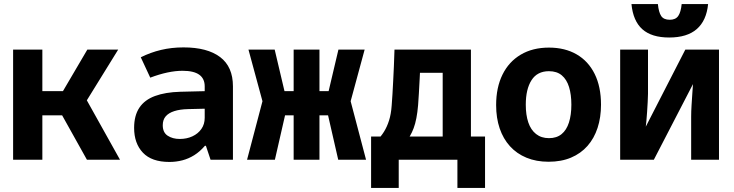

<svg xmlns="http://www.w3.org/2000/svg" viewBox="-20 -792 3640 952"><path d="M411 0 258 -274V-282L413 -546H566L396 -271L393 -326L575 0ZM45 0V-546H190V0ZM182 -220V-340H325V-220Z M820 11Q732 11 688.5 -35Q645 -81 645 -158Q645 -219 671 -258Q697 -297 748.5 -316Q800 -335 874 -337L995 -340V-364Q995 -402 968 -421.5Q941 -441 885 -441Q850 -441 810 -432.5Q770 -424 725 -407L678 -508Q726 -532 778.5 -544.5Q831 -557 890 -557Q1008 -557 1071.5 -509Q1135 -461 1135 -364V0H1024L1001 -69H996Q971 -40 943 -22.5Q915 -5 884 3Q853 11 820 11ZM871 -103Q906 -103 934 -116Q962 -129 978.5 -152.5Q995 -176 995 -208V-253L912 -251Q872 -250 844 -241Q816 -232 801.5 -215Q787 -198 787 -171Q787 -135 811.5 -119Q836 -103 871 -103Z M1205 0 1289 -319 1292 -251 1212 -546H1342L1405 -279V-271L1343 0ZM1657 0 1595 -271V-279L1658 -546H1788L1708 -251L1711 -319L1795 0ZM1436 0V-546H1564V0ZM1343 -220V-340H1635V-220Z M1820 140V-115H1914L1848 -94Q1869 -115 1884 -139Q1899 -163 1909 -194.5Q1919 -226 1922 -268Q1924 -295 1926 -325.5Q1928 -356 1929.5 -390Q1931 -424 1933 -463Q1935 -502 1936 -546H2315V-115H2385V140H2248V0H1957V140ZM1991 -88 1981 -115H2175V-431H1997L2065 -488Q2063 -444 2061 -404Q2059 -364 2057 -330Q2055 -296 2053 -270Q2047 -199 2031 -156.5Q2015 -114 1991 -88Z M2700 10Q2639 10 2590.5 -10Q2542 -30 2508.5 -67Q2475 -104 2457.5 -155.5Q2440 -207 2440 -271Q2440 -358 2471.5 -422Q2503 -486 2562 -521Q2621 -556 2702 -556Q2781 -556 2839 -522.5Q2897 -489 2928.5 -425.5Q2960 -362 2960 -273Q2960 -210 2943 -158Q2926 -106 2893 -68.5Q2860 -31 2811.5 -10.5Q2763 10 2700 10ZM2702 -107Q2740 -107 2764.5 -127Q2789 -147 2801 -184.5Q2813 -222 2813 -273Q2813 -323 2801.5 -360.5Q2790 -398 2765.5 -418.5Q2741 -439 2702 -439Q2644 -439 2615.5 -394.5Q2587 -350 2587 -273Q2587 -222 2599.5 -185Q2612 -148 2638 -127.5Q2664 -107 2702 -107Z M3055 0V-546H3193V-327Q3193 -311 3191.5 -286.5Q3190 -262 3188.5 -237Q3187 -212 3185 -192Q3183 -172 3182 -164L3378 -546H3545V0H3407V-214Q3407 -239 3409 -271Q3411 -303 3413 -332Q3415 -361 3416 -375L3222 0ZM3298 -606Q3211 -606 3165 -647Q3119 -688 3111 -772H3242Q3246 -731 3258.5 -712.5Q3271 -694 3301 -694Q3330 -694 3343 -713Q3356 -732 3360 -772H3491Q3483 -690 3435 -648Q3387 -606 3298 -606Z"/></svg>

Font: Noto Sans Mono
Style: Bold
Weight: 700
Designer: Monotype Design Team
Foundry: Monotype Imaging Inc.
Version: Version 2.014